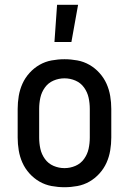

<svg xmlns="http://www.w3.org/2000/svg" viewBox="-20 -776 540 804"><path d="M250 8Q223 8 196 3Q169 -2 145.5 -15.5Q122 -29 103.5 -49.5Q85 -70 74 -94.5Q63 -119 58.5 -146Q54 -173 54 -200V-320Q54 -347 58.5 -374Q63 -401 74 -425.5Q85 -450 103.5 -470.5Q122 -491 145.5 -504.5Q169 -518 196 -523Q223 -528 250 -528Q277 -528 304 -523Q331 -518 354.5 -504.5Q378 -491 396.5 -470.5Q415 -450 426 -425.5Q437 -401 441.5 -374Q446 -347 446 -320V-200Q446 -173 441.5 -146Q437 -119 426 -94.5Q415 -70 396.5 -49.5Q378 -29 354.5 -15.5Q331 -2 304 3Q277 8 250 8ZM250 -72Q274 -72 296 -81.5Q318 -91 332 -110.5Q346 -130 351 -153Q356 -176 356 -200V-320Q356 -344 351 -367Q346 -390 332 -409.5Q318 -429 296 -438.5Q274 -448 250 -448Q226 -448 204 -438.5Q182 -429 168 -409.5Q154 -390 149 -367Q144 -344 144 -320V-200Q144 -176 149 -153Q154 -130 168 -110.5Q182 -91 204 -81.5Q226 -72 250 -72ZM208 -600 219 -756H307L279 -600Z"/></svg>

Font: Iosevka Curly Medium
Style: Regular
Weight: 500
Monospace: yes
Designer: Belleve Invis
Foundry: Belleve Invis
Version: Version 22.1.2; ttfautohint (v1.8.4)